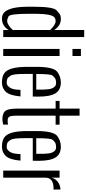

<svg xmlns="http://www.w3.org/2000/svg" viewBox="530 -1410 894 1993"><g transform="rotate(90 976.5 -413.0)"><path d="M178.2 -598.1Q244.6 -598.1 291 -529.8V-840.3H364.3V0H291V-55.2Q247.1 13.2 172.9 13.2Q127.9 13.2 102.3 -16.6Q76.7 -46.4 63 -105.7Q49.3 -165 49.3 -266.6V-313Q49.3 -520 87.6 -554.9Q126 -589.8 141.6 -594Q157.2 -598.1 178.2 -598.1ZM122.6 -312.5V-266.1Q122.6 -68.8 149.9 -54.9Q177.2 -41 197.3 -41Q217.3 -41 243.2 -57.4Q269 -73.7 291 -100.1V-485.8Q238.8 -543.9 197.8 -543.9Q156.7 -543.9 142.8 -506.3Q128.9 -468.8 125.7 -417.5Q122.6 -366.2 122.6 -312.5Z M487.3 0V-585H560.5V0ZM487.3 -718.8V-806.2H560.5V-718.8Z M835 -598.1Q913.6 -598.1 948 -542.5Q982.4 -486.8 982.4 -366.7Q982.4 -330.1 981.4 -306.6H747.1V-217.3Q747.1 -103 764.9 -75.9Q782.7 -48.8 797.4 -42.5Q812 -36.1 839.4 -36.1Q866.7 -36.1 889.2 -69.1Q911.6 -102.1 912.1 -179.2H980.5Q970.7 -69.3 933.6 -28.1Q896.5 13.2 835 13.2Q773.4 13.2 739 -11.5Q704.6 -36.1 688.5 -97.4Q672.4 -158.7 673.3 -269.5V-351.1Q674.8 -523.4 724.9 -560.8Q774.9 -598.1 835 -598.1ZM747.6 -342.8H909.7Q909.2 -362.3 909.7 -382.3Q910.2 -402.3 909.2 -422.6Q908.2 -442.9 905.5 -470.9Q902.8 -499 887.2 -523.9Q871.6 -548.8 841.8 -548.8Q811.5 -548.8 794.2 -539.1Q776.9 -529.3 762.2 -509Q747.6 -488.8 747.6 -342.8Z M1106.9 -138.2V-543.9H1027.3V-585H1106.9V-792.5H1180.2V-585H1273.9V-543.9H1180.2V-141.6Q1180.2 -77.1 1191.9 -61.5Q1203.6 -45.9 1229 -45.9Q1253.9 -45.9 1272.9 -49.8V0.5Q1240.2 8.8 1210.9 8.8Q1181.6 8.8 1154.5 -3.2Q1127.4 -15.1 1117.2 -50.5Q1106.9 -85.9 1106.9 -138.2Z M1501.5 -598.1Q1580.1 -598.1 1614.5 -542.5Q1648.9 -486.8 1648.9 -366.7Q1648.9 -330.1 1647.9 -306.6H1413.6V-217.3Q1413.6 -103 1431.4 -75.9Q1449.2 -48.8 1463.9 -42.5Q1478.5 -36.1 1505.9 -36.1Q1533.2 -36.1 1555.7 -69.1Q1578.1 -102.1 1578.6 -179.2H1647Q1637.2 -69.3 1600.1 -28.1Q1563 13.2 1501.5 13.2Q1439.9 13.2 1405.5 -11.5Q1371.1 -36.1 1355 -97.4Q1338.9 -158.7 1339.8 -269.5V-351.1Q1341.3 -523.4 1391.4 -560.8Q1441.4 -598.1 1501.5 -598.1ZM1414.1 -342.8H1576.2Q1575.7 -362.3 1576.2 -382.3Q1576.7 -402.3 1575.7 -422.6Q1574.7 -442.9 1572 -470.9Q1569.3 -499 1553.7 -523.9Q1538.1 -548.8 1508.3 -548.8Q1478 -548.8 1460.7 -539.1Q1443.4 -529.3 1428.7 -509Q1414.1 -488.8 1414.1 -342.8Z M1750.5 0V-585H1823.7V-502.4Q1837.4 -547.9 1873 -570.6Q1908.7 -593.3 1946.8 -594.2V-520.5Q1941.4 -522.5 1935.5 -522.5Q1823.7 -522.5 1823.7 -436.5V0Z"/></g></svg>

Font: Oswald-Light
Style: Light
Weight: 300
Designer: vernon adams
Foundry: vernon adams
Version: Version ; ttfautohint (v0.92.18-e454-dirty) -l 8 -r 50 -G 20